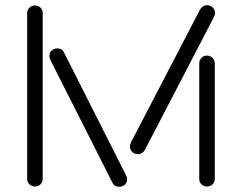

<svg xmlns="http://www.w3.org/2000/svg" viewBox="-20 -691 934 742"><path d="M485.8 -140.1 752.9 -653.8Q763.2 -670.9 779.8 -670.9Q793.5 -670.9 802.2 -661.9Q811 -652.8 811 -640.1Q811 -635.7 807.1 -626L540 -111.8Q530.3 -95.2 513.2 -95.2Q499.5 -95.2 490.7 -104.2Q481.9 -113.3 481.9 -126Q481.9 -130.4 485.8 -140.1ZM85 0V-640.1Q85 -652.8 93.8 -661.4Q102.5 -669.9 115.2 -669.9Q127.9 -669.9 136.5 -661.4Q145 -652.8 145 -640.1V0Q145 12.7 136.5 21.2Q127.9 29.8 115.2 29.8Q102.5 29.8 93.8 21.2Q85 12.7 85 0ZM414.1 14.2 173.8 -460.9Q170.9 -466.8 170.9 -474.1Q170.9 -493.7 188 -501Q193.8 -503.9 201.2 -503.9Q220.7 -503.9 228 -486.8L467.8 -12.2Q471.2 -5.4 471.2 1Q471.2 20.5 454.1 27.8Q448.2 30.8 440.9 30.8Q421.4 30.8 414.1 14.2ZM750 0V-445.8Q750 -458.5 758.5 -467.3Q767.1 -476.1 779.8 -476.1Q792.5 -476.1 801.3 -467.3Q810.1 -458.5 810.1 -445.8V0Q810.1 12.7 801.3 21.2Q792.5 29.8 779.8 29.8Q767.1 29.8 758.5 21.2Q750 12.7 750 0Z"/></svg>

Font: Beon
Style: Regular
Weight: 400
Designer: BSozoo
Foundry: BSozoo
Version: Version 1.001;PS 001.001;hotconv 1.0.70;makeotf.lib2.5.58329